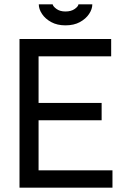

<svg xmlns="http://www.w3.org/2000/svg" viewBox="-20 -866 587 886"><path d="M70 0V-686H493V-606H158V-391H449V-311H158V-80H499V0ZM282 -749Q244 -749 216.5 -764Q189 -779 174 -801.5Q159 -824 159 -846H223Q225 -836 241 -824.5Q257 -813 282 -813Q308 -813 324.5 -824.5Q341 -836 342 -846H406Q406 -824 391 -801.5Q376 -779 348.5 -764Q321 -749 282 -749Z"/></svg>

Font: Archivo Narrow
Style: Regular
Weight: 400
Designer: Hector Gatti
Foundry: Omnibus-Type
Version: Version 3.002